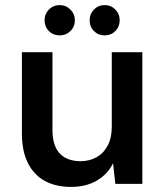

<svg xmlns="http://www.w3.org/2000/svg" viewBox="-20 -722 648 754"><path d="M259 12Q199 12 156 -11.5Q113 -35 89.5 -82Q66 -129 66 -198V-517H186V-212Q186 -150 214.5 -119.5Q243 -89 297 -89Q331 -89 359 -104.5Q387 -120 403 -150.5Q419 -181 419 -225V-517H539V0H433L424 -81Q403 -38 360.5 -13Q318 12 259 12ZM215 -583Q189 -583 172 -600Q155 -617 155 -643Q155 -667 172 -684.5Q189 -702 215 -702Q239 -702 256.5 -684.5Q274 -667 274 -643Q274 -617 256.5 -600Q239 -583 215 -583ZM391 -583Q366 -583 349 -600Q332 -617 332 -643Q332 -667 349 -684.5Q366 -702 391 -702Q416 -702 433 -684.5Q450 -667 450 -643Q450 -617 433 -600Q416 -583 391 -583Z"/></svg>

Font: DM Sans 11pt SemiBold
Style: Regular
Weight: 600
Version: Version 4.004;gftools[0.9.30]